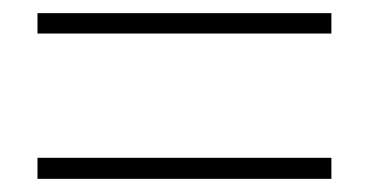

<svg xmlns="http://www.w3.org/2000/svg" viewBox="-20 -509 561 292"><path d="M37 -458H484V-489H37ZM37 -237H484V-269H37Z"/></svg>

Font: Noto Sans CJK HK Thin
Style: Regular
Weight: 100
Designer: Ryoko NISHIZUKA 西塚涼子 (kana, bopomofo & ideographs); Paul D. Hunt (Latin, Greek & Cyrillic); Sandoll Communications 산돌커뮤니
Foundry: Adobe
Version: Version 2.004;hotconv 1.0.118;makeotfexe 2.5.65603